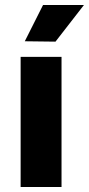

<svg xmlns="http://www.w3.org/2000/svg" viewBox="-20 -743 354 763"><path d="M224.5 -517V0H62V-517ZM151 -723H313.5L200.5 -577.5L78.5 -579Z"/></svg>

Font: Public Sans ExtraBold
Style: Regular
Weight: 800
Designer: The Public Sans Project Authors: Dan O. Williams and USWDS (Libre Franklin designed by Pablo Impallari and Rodrigo Fuenz
Version: Version 1.007